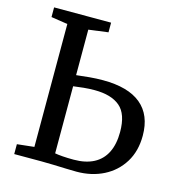

<svg xmlns="http://www.w3.org/2000/svg" viewBox="-110 -838 868 939"><g transform="rotate(15 323.5 -369.0)"><path d="M361.9 4.4Q341.3 4.4 309.7 3.3Q278.1 2.1 244.7 1.1Q211.4 0 184 0H45.6V-50L131.8 -59.4V-681.7L48.3 -694.5V-743.4H336.9V-694.5L238 -681.5V-451.2Q270.1 -455 304.1 -458.2Q338.2 -461.3 372 -461.3Q499.9 -461.3 564.7 -407.5Q629.6 -353.7 629.6 -249.3Q629.6 -170.7 594.3 -113.8Q559 -56.9 498.5 -26.2Q437.9 4.4 361.9 4.4ZM333.2 -48.7Q393.6 -48.7 434.8 -70.3Q475.9 -91.9 496.9 -134.1Q517.9 -176.3 517.9 -238Q517.9 -328.9 473.6 -366.4Q429.3 -403.8 345.2 -403.8Q316.9 -403.8 289.8 -401.1Q262.8 -398.4 238 -394.9V-55.3Q252.2 -52.5 277.2 -50.6Q302.3 -48.7 333.2 -48.7Z"/></g></svg>

Font: Merriweather 7pt Light
Style: Regular
Weight: 300
Designer: Eben Sorkin
Foundry: Eben Sorkin
Version: Version 2.200;gftools[0.9.31]